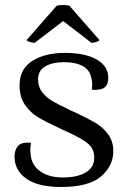

<svg xmlns="http://www.w3.org/2000/svg" viewBox="-20 -733 508 766"><path d="M38 -108Q38 -133 50 -148.5Q62 -164 88 -164Q98 -164 104 -163Q101 -151 101 -139Q101 -128 102 -121Q104 -77 138.5 -51Q173 -25 231 -25Q288 -25 322 -45Q356 -65 356 -104Q356 -140 330 -161Q304 -182 248 -207L216 -222Q160 -248 130.5 -266Q101 -284 79.5 -315Q58 -346 58 -393Q58 -458 109 -490Q160 -522 238 -522Q320 -522 366 -495.5Q412 -469 412 -422Q412 -380 375 -376Q365 -374 362 -374Q356 -374 346 -376Q348 -388 348 -396Q348 -409 345 -418Q341 -451 312.5 -468Q284 -485 235 -485Q190 -485 161 -468.5Q132 -452 132 -416Q132 -386 149 -364.5Q166 -343 189.5 -329.5Q213 -316 261 -293L283 -283Q332 -260 361.5 -242.5Q391 -225 411.5 -197Q432 -169 432 -130Q432 -71 383 -29Q334 13 224 13Q131 13 84.5 -20.5Q38 -54 38 -108ZM86 -573 206 -710Q215 -713 231 -713Q248 -713 257 -710L377 -573Q374 -569 363 -565.5Q352 -562 345 -562L232 -649L118 -562Q111 -562 99.5 -565.5Q88 -569 86 -573Z"/></svg>

Font: Arima Madurai
Style: Regular
Weight: 400
Designer: Joana Correia and Natanael Gama
Foundry: NDISCOVER
Version: Version 1.020